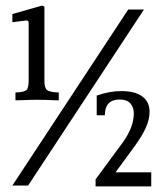

<svg xmlns="http://www.w3.org/2000/svg" viewBox="-20 -660 582 683"><path d="M138 -637V-373Q138 -347 147.5 -339.5Q157 -332 189 -331V-303L157 -304Q139 -305 112 -305Q86 -305 69 -304L35 -303V-331Q65 -332 73.5 -339Q82 -346 82 -373V-579Q82 -588 72 -587L24 -581V-610L129 -640ZM80 0H24L436 -626H492ZM512 -263Q512 -234 498.5 -205Q485 -176 462 -144L391 -47H518V3H320V-22L418 -155Q456 -209 456 -256Q456 -279 443.5 -292.5Q431 -306 406 -306Q353 -306 353 -250H324V-320Q369 -336 412 -336Q460 -336 486 -317Q512 -298 512 -263Z"/></svg>

Font: Gupter
Style: Regular
Weight: 400
Designer: Octavio Pardo
Version: Version 1.000